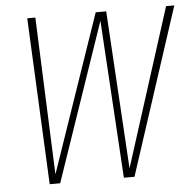

<svg xmlns="http://www.w3.org/2000/svg" viewBox="-50 -733 792 783"><g transform="rotate(-5 346.0 -341.0)"><path d="M691.9 -682.1 469.2 0H425.8L386.2 -646L165 0H122.1L89.8 -682.1H123L148.9 -38.1L370.1 -682.1H413.1L452.1 -36.1L658.2 -682.1Z"/></g></svg>

Font: Fira Sans Compressed UltraLight
Style: Italic
Weight: 200
Width: 3
Italic angle: -8°
Designer: Carrois Corporate & Edenspiekermann AG
Foundry: Carrois Corporate GbR & Edenspiekermann AG
Version: Version 4.203;PS 004.203;hotconv 1.0.88;makeotf.lib2.5.64775